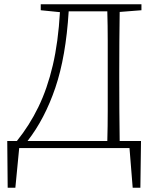

<svg xmlns="http://www.w3.org/2000/svg" viewBox="-20 -694 732 900"><path d="M171 -646V-674H643V-646L541 -638Q540 -570 539.5 -500.5Q539 -431 539 -357V-328Q539 -246 539.5 -174Q540 -102 541 -33H641L638 186H602L587 0H70L52 186H16L14 -33H59Q118 -106 160 -192.5Q202 -279 227.5 -388Q253 -497 261 -637ZM485 -357Q485 -432 485 -502.5Q485 -573 483 -641H302Q289 -429 239.5 -283Q190 -137 109 -33H483Q485 -102 485 -174Q485 -246 485 -328Z"/></svg>

Font: Source Serif Pro Light
Style: Regular
Weight: 300
Designer: Frank Grießhammer
Foundry: Adobe Systems Incorporated
Version: Version 3.001;hotconv 1.0.111;makeotfexe 2.5.65597